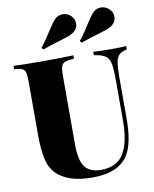

<svg xmlns="http://www.w3.org/2000/svg" viewBox="-102 -1031 897 1121"><g transform="rotate(-10 346.5 -470.5)"><path d="M681 -688Q650 -681 635 -666.5Q620 -652 615 -622Q610 -592 610 -532V-291Q610 -147 569 -79Q542 -34 489.5 -10Q437 14 354 14Q233 14 166 -34Q117 -69 100.5 -128Q84 -187 84 -288V-602Q84 -640 79 -657Q74 -674 59.5 -680Q45 -686 13 -688V-708Q70 -705 189 -705Q307 -705 368 -708V-688Q332 -686 315.5 -680Q299 -674 293 -657Q287 -640 287 -602V-194Q287 -98 317 -59.5Q347 -21 412 -21Q507 -21 547 -88.5Q587 -156 587 -280V-512Q587 -586 581 -618.5Q575 -651 554.5 -666Q534 -681 486 -688V-708Q527 -705 598 -705Q651 -705 681 -708ZM347 -955Q364 -955 379.5 -947Q395 -939 405 -924Q416 -909 416 -889Q416 -873 408 -859Q400 -845 384 -835Q371 -827 354.5 -821Q338 -815 310 -807Q247 -789 202 -772L192 -783Q223 -821 260 -881Q277 -907 287 -920.5Q297 -934 309 -943Q326 -955 347 -955ZM574 -955Q591 -955 606.5 -947Q622 -939 632 -924Q643 -909 643 -889Q643 -873 635 -859Q627 -845 611 -835Q598 -827 581.5 -821Q565 -815 537 -807Q474 -789 429 -772L419 -783Q450 -821 487 -881Q504 -907 514 -920.5Q524 -934 536 -943Q552 -955 574 -955Z"/></g></svg>

Font: Playfair Display SC Black
Style: Regular
Weight: 900
Designer: Claus Eggers Sørensen
Foundry: Claus Eggers Sørensen
Version: Version 1.200; ttfautohint (v1.6)